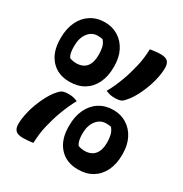

<svg xmlns="http://www.w3.org/2000/svg" viewBox="-168 -840 935 980"><g transform="rotate(30 300.0 -350.0)"><path d="M172 -710Q216 -710 250.5 -688.5Q285 -667 304.5 -628.5Q324 -590 324 -539V-533Q324 -479 304.5 -439Q285 -399 249.5 -377.5Q214 -356 165 -356Q95 -356 55 -401Q15 -446 15 -523V-529Q15 -583 34.5 -624Q54 -665 89.5 -687.5Q125 -710 172 -710ZM95 -522Q95 -507 97.5 -491Q100 -475 109 -462Q120 -458 130 -456.5Q140 -455 145 -455Q186 -455 206 -479Q226 -503 226 -547V-552Q226 -572 222 -592Q218 -612 203 -629Q192 -632 174 -632Q139 -632 117 -603Q95 -574 95 -527ZM433 -344Q477 -344 511.5 -322.5Q546 -301 565.5 -262.5Q585 -224 585 -173V-167Q585 -113 565.5 -73Q546 -33 510.5 -11.5Q475 10 426 10Q356 10 316 -35Q276 -80 276 -157V-163Q276 -217 295.5 -258Q315 -299 350.5 -321.5Q386 -344 433 -344ZM355 -156Q355 -141 358 -125Q361 -109 370 -96Q381 -92 390.5 -90.5Q400 -89 406 -89Q446 -89 466.5 -113Q487 -137 487 -181V-186Q487 -206 482.5 -226Q478 -246 464 -263Q452 -266 435 -266Q400 -266 377.5 -237Q355 -208 355 -161ZM353 -411Q366 -434 376.5 -457.5Q387 -481 396 -505Q405 -529 412 -553.5Q419 -578 425 -603Q431 -628 434 -653.5Q437 -679 438 -705Q445 -706 452 -707Q459 -708 467 -709Q475 -710 483 -710.5Q491 -711 499 -711Q529 -711 541 -698.5Q553 -686 553 -660Q553 -643 550 -623Q547 -603 541.5 -581.5Q536 -560 528 -538.5Q520 -517 510 -496Q500 -475 488.5 -456.5Q477 -438 463 -423Q451 -408 438.5 -404Q426 -400 408 -400Q400 -400 392.5 -400.5Q385 -401 378.5 -402.5Q372 -404 365.5 -406.5Q359 -409 353 -411ZM247 -289Q234 -265 223.5 -241.5Q213 -218 204 -194Q195 -170 188 -146Q181 -122 175 -97Q169 -72 166 -46.5Q163 -21 162 6Q155 7 148 8Q141 9 133 9.5Q125 10 117 10.5Q109 11 101 11Q72 11 59.5 -1.5Q47 -14 47 -40Q47 -57 50 -77Q53 -97 58.5 -118.5Q64 -140 72 -161.5Q80 -183 90 -204Q100 -225 111.5 -243.5Q123 -262 137 -277Q150 -292 162 -296Q174 -300 192 -300Q200 -300 207.5 -299.5Q215 -299 222 -297.5Q229 -296 235 -293.5Q241 -291 247 -289Z"/></g></svg>

Font: Recursive Monospace Casual SemiBold
Style: Regular
Weight: 600
Version: Version 1.047